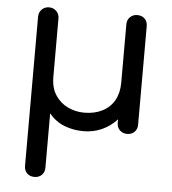

<svg xmlns="http://www.w3.org/2000/svg" viewBox="-54 -598 790 882"><g transform="rotate(5 340.5 -157.0)"><path d="M137 234Q116 234 103 221Q90 208 90 187V-501Q90 -521 103.5 -534.5Q117 -548 137 -548Q157 -548 170.5 -534.5Q184 -521 184 -501V-232Q184 -181 206 -147.5Q228 -114 263.5 -97Q299 -80 339 -80Q387 -80 423 -98.5Q459 -117 478 -151Q497 -185 497 -232V-501Q497 -522 510.5 -535Q524 -548 544 -548Q565 -548 578 -535Q591 -522 591 -501V-47Q591 -26 578 -13Q565 0 544 0Q524 0 510.5 -13Q497 -26 497 -47V-63Q468 -31 428.5 -13Q389 5 343 5Q296 5 255 -11Q214 -27 184 -63V187Q184 208 171 221Q158 234 137 234Z"/></g></svg>

Font: Comfortaa SemiBold
Style: Regular
Weight: 600
Designer: Johan Aakerlund
Foundry: Johan Aakerlund
Version: Version 3.104; ttfautohint (v1.8.1.43-b0c9)